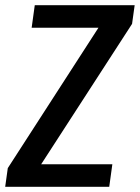

<svg xmlns="http://www.w3.org/2000/svg" viewBox="-38 -720 539 740"><path d="M-8 -72 384 -679 422 -613H84L96 -700H481L471 -628L78 -21L39 -87H395L383 0H-18Z"/></svg>

Font: Pathway Extreme Condensed SemiBold
Style: Italic
Weight: 600
Width: 3
Italic angle: -8°
Version: Version 1.001;gftools[0.9.26]